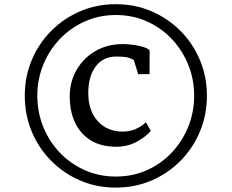

<svg xmlns="http://www.w3.org/2000/svg" viewBox="-20 -936 1080 895"><path d="M95.5 -490Q95.5 -578.5 128 -656Q160.5 -733.5 218.8 -792Q277 -850.5 354 -883.5Q431 -916.5 520 -916.5Q609 -916.5 686 -883.5Q763 -850.5 821.2 -792Q879.5 -733.5 912 -656Q944.5 -578.5 944.5 -490Q944.5 -400.5 912 -322.8Q879.5 -245 821.2 -186.2Q763 -127.5 686 -94.5Q609 -61.5 520 -61.5Q431 -61.5 354 -94.5Q277 -127.5 218.8 -186.2Q160.5 -245 128 -322.8Q95.5 -400.5 95.5 -490ZM154 -490Q154 -412.5 181.8 -344.2Q209.5 -276 259.2 -224Q309 -172 375.8 -142.5Q442.5 -113 520 -113Q597.5 -113 664 -142.5Q730.5 -172 780 -224.2Q829.5 -276.5 857.2 -344.5Q885 -412.5 885 -490Q885 -567 857.2 -635Q829.5 -703 780 -755Q730.5 -807 664 -836.5Q597.5 -866 520 -866Q442.5 -866 375.8 -836.2Q309 -806.5 259.2 -754.5Q209.5 -702.5 181.8 -634.5Q154 -566.5 154 -490ZM523 -252Q450.5 -252 402.2 -282.2Q354 -312.5 329.5 -365.2Q305 -418 305 -486Q305 -554.5 337 -610Q369 -665.5 424.8 -698Q480.5 -730.5 552.5 -730.5Q574 -730.5 599.5 -727.2Q625 -724 646.5 -717.5Q668 -711 677.5 -701.5L677 -590.5H624L604 -655.5Q594 -663 576.2 -667.8Q558.5 -672.5 522.5 -672.5Q460.5 -672.5 426 -626.2Q391.5 -580 391.5 -502.5Q391.5 -420.5 435.5 -371.5Q479.5 -322.5 552 -322.5Q585 -322.5 612.8 -334.8Q640.5 -347 660 -366L683 -326Q662 -300 618.8 -276Q575.5 -252 523 -252Z"/></svg>

Font: Merriweather
Style: Regular
Weight: 400
Designer: Eben Sorkin
Foundry: Eben Sorkin
Version: Version 2.100; ttfautohint (v1.7.19-72a1) -l 8 -r 50 -G 200 